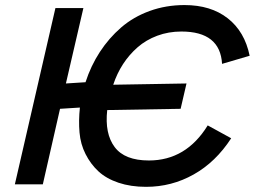

<svg xmlns="http://www.w3.org/2000/svg" viewBox="-20 -721 997 751"><path d="M551.3 9.8Q491.2 9.8 443.4 -6.3Q395.5 -22.5 365 -50.8Q334.5 -79.1 314.7 -118.2Q294.9 -157.2 291 -203.1Q287.1 -249 292.5 -300.3L214.8 -295.4L147.5 0H38.1L196.8 -689.5H306.2L237.8 -394.5L314.5 -399.4Q335.4 -463.9 370.6 -517.8Q405.8 -571.8 453.6 -613.3Q501.5 -654.8 565.2 -678Q628.9 -701.2 701.7 -701.2Q804.7 -701.2 870.8 -649.4Q937 -597.7 956.5 -502.9L848.6 -471.2Q841.3 -597.7 689.5 -597.7Q639.2 -597.7 595.2 -581.3Q551.3 -564.9 518.3 -536.1Q485.4 -507.3 461.4 -470.5Q437.5 -433.6 422.9 -389.6L709.5 -394.5L686.5 -295.4L399.4 -290.5Q389.2 -198.2 428.5 -145.8Q467.8 -93.3 562.5 -93.3Q708 -93.3 792.5 -230.5L884.3 -180.2Q823.7 -86.9 737.5 -38.6Q651.4 9.8 551.3 9.8Z"/></svg>

Font: HK Grotesk SemiBold Italic
Style: Regular
Weight: 600
Italic angle: -13°
Designer: Alfredo Marco Pradil and Stefan Peev
Foundry: Hanken Design Co.
Version: Version 1.000;PS 001.000;hotconv 1.0.88;makeotf.lib2.5.64775